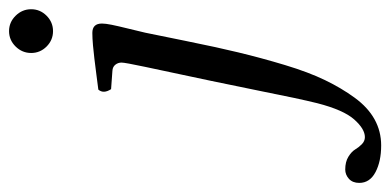

<svg xmlns="http://www.w3.org/2000/svg" viewBox="-315 -421 854 420"><g transform="rotate(-90 112.0 -211.0)"><path d="M250.5 -320.3 232.9 -233.9Q217.8 -159.2 207.5 -117.2Q195.3 -66.4 179.7 -14.6Q164.1 37.1 146.7 73Q129.4 108.9 108.2 137.9Q86.9 167 60.8 181.4Q34.7 195.8 3.9 195.8Q-31.2 195.8 -54.7 183.3Q-78.1 170.9 -78.1 147.9Q-78.1 133.3 -69.1 125.2Q-60.1 117.2 -48.8 117.2Q-32.2 117.2 -21 124Q-9.8 130.9 -5.1 138.7Q-0.5 146.5 6.3 153.3Q13.2 160.2 22 160.2Q40 160.2 60.8 136.7Q81.5 113.3 96.2 56.2Q106.4 15.1 122.1 -64.5L145 -175.8L175.8 -320.8Q185.1 -364.7 185.1 -372.1Q185.1 -379.9 180.4 -385.7Q175.8 -391.6 167 -392.1L127 -395Q116.2 -411.6 126 -422.9L159.2 -427.2L194.3 -431.6Q206.5 -433.1 222.7 -434.6Q238.8 -436 250 -436Q270.5 -436 270.5 -415Q270.5 -407.2 267.8 -393.8Q265.1 -380.4 259.3 -356.9Q253.4 -333.5 250.5 -320.3ZM220.2 -536.1Q206.1 -550.3 206.1 -569.8Q206.1 -589.4 220.2 -603.8Q234.4 -618.2 253.9 -618.2Q273.4 -618.2 287.6 -603.8Q301.8 -589.4 301.8 -569.8Q301.8 -550.3 287.6 -536.1Q273.4 -522 253.9 -522Q234.4 -522 220.2 -536.1Z"/></g></svg>

Font: Linux Libertine G
Style: Italic
Weight: 400
Italic angle: -12°
Designer: Philipp H. Poll
Foundry: Philipp H. Poll
Version: Version 5.1.3